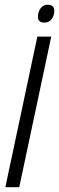

<svg xmlns="http://www.w3.org/2000/svg" viewBox="-20 -783 247 803"><path d="M2.4 0 136.2 -629.9H194.3L60.5 0ZM165 -688.5Q138.7 -688.5 138.7 -712.9Q138.7 -732.4 149.4 -747.8Q160.2 -763.2 179.7 -763.2Q207 -763.2 207 -737.3Q207 -717.8 196.3 -703.1Q185.5 -688.5 165 -688.5Z"/></svg>

Font: Open Sans Condensed Light
Style: Italic
Weight: 300
Width: 3
Italic angle: -12°
Designer: Monotype Design Team
Foundry: Monotype Imaging Inc.
Version: Version 3.000; ttfautohint (v1.8.4)